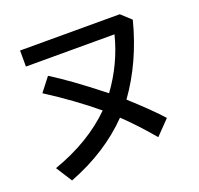

<svg xmlns="http://www.w3.org/2000/svg" viewBox="-139 -918 1168 1126"><g transform="rotate(-20 445.0 -355.0)"><path d="M98.1 -765.1H720.2L781.2 -709Q718.8 -465.8 585.9 -281.2Q710.9 -168 772 -99.1L686 -10.3Q600.1 -112.8 514.2 -194.8Q358.4 -34.7 124 55.2L60.1 -44.9Q288.1 -125 433.1 -269Q298.8 -380.4 135.3 -484.9L201.2 -569.8Q315.9 -498.5 482.4 -367.2L502.9 -351.1Q608.9 -496.6 650.9 -665H98.1Z"/></g></svg>

Font: FORM UDPGothic
Style: Bold
Weight: 700
Foundry: Pronama LLC
Version: Version 1.051